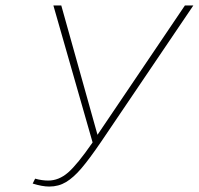

<svg xmlns="http://www.w3.org/2000/svg" viewBox="-20 -678 730 705"><path d="M690 -658 351 -157Q308 -94 279 -60Q250 -26 222.5 -9.5Q195 7 161 7Q135 7 100 -4L109 -22Q134 -15 157 -15Q196 -15 230 -44.5Q264 -74 320 -155L176 -658H205L338 -183L659 -658Z"/></svg>

Font: Ysabeau Infant Extralight
Style: Italic
Weight: 200
Italic angle: -12°
Designer: Christian Thalmann (Catharsis Fonts)
Version: Version 0.003